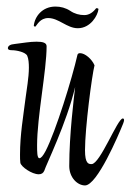

<svg xmlns="http://www.w3.org/2000/svg" viewBox="-20 -564 398 585"><path d="M217 -478C256 -478 278 -517 280 -536C280 -538 278 -539 273 -539C264 -527 252 -518 237 -518C222 -518 207 -522 194 -531C180 -540 165 -544 149 -544C109 -544 86 -514 83 -486C83 -484 85 -483 88 -483C93 -488 102 -509 127 -509C159 -509 184 -478 217 -478ZM239 1C276 1 341 -152 355 -187C357 -192 358 -196 358 -198C358 -201 357 -203 354 -203C338 -203 285 -64 259 -64C250 -64 239 -65 239 -106C239 -174 260 -334 268 -365C260 -384 239 -402 224 -402C219 -402 217 -400 216 -397C200 -326 150 -164 119 -104C111 -89 105 -82 100 -82C93 -82 93 -102 93 -121C93 -209 122 -349 122 -423C122 -434 110 -437 91 -437C71 -437 50 -433 25 -430C11 -429 4 -424 4 -417C4 -413 8 -411 16 -411C31 -411 58 -405 63 -394C67 -385 68 -371 68 -358C68 -327 61 -291 58 -266C51 -210 41 -154 41 -93C41 -84 41 -75 42 -68C44 -56 77 -33 98 -33C107 -33 112 -37 115 -44C120 -61 183 -189 209 -299C205 -264 191 -154 191 -58C191 -23 216 1 239 1Z"/></svg>

Font: Comforter
Style: Regular
Weight: 400
Designer: Robert E. Leuschke
Foundry: Robert E. Leuschke
Version: Version 1.013; ttfautohint (v1.8.3)